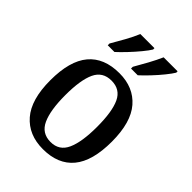

<svg xmlns="http://www.w3.org/2000/svg" viewBox="-223 -874 991 991"><g transform="rotate(45 273.0 -378.0)"><path d="M272 10Q168 10 108 -59Q48 -128 48 -269Q48 -410 105.5 -478.5Q163 -547 275 -547Q378 -547 437.5 -478.5Q497 -410 497 -269Q497 -128 440 -59Q383 10 272 10ZM274 -44Q337 -44 363 -101.5Q389 -159 389 -269Q389 -380 363 -435.5Q337 -491 273 -491Q209 -491 183 -435.5Q157 -380 157 -269Q157 -159 183.5 -101.5Q210 -44 274 -44ZM300 -619Q320 -653 341.5 -692.5Q363 -732 378 -766H480V-756Q470 -739 447 -710.5Q424 -682 397 -653.5Q370 -625 349 -606H300ZM130 -619Q150 -653 172 -692.5Q194 -732 208 -766H311V-756Q301 -739 277.5 -710.5Q254 -682 227 -653.5Q200 -625 179 -606H130Z"/></g></svg>

Font: Noto Serif Tamil SemiCondensed Medium
Style: Italic
Weight: 500
Width: 4
Italic angle: -12°
Designer: Indian Type Foundry, Tom Grace, and the Monotype Design Team
Foundry: Monotype Imaging Inc.
Version: Version 2.003; ttfautohint (v1.8.4.7-5d5b)